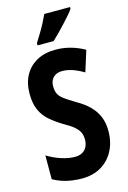

<svg xmlns="http://www.w3.org/2000/svg" viewBox="-139 -998 716 1073"><g transform="rotate(-15 219.0 -461.5)"><path d="M408 -209Q408 -145 382 -95.5Q356 -46 309 -18Q262 10 198 10Q168 10 140 6Q112 2 85.5 -6.5Q59 -15 32 -30V-168Q71 -144 113 -130.5Q155 -117 191 -117Q217 -117 234.5 -127.5Q252 -138 260.5 -156Q269 -174 269 -195Q269 -219 261.5 -236.5Q254 -254 233.5 -272Q213 -290 173 -312Q131 -338 100.5 -364.5Q70 -391 53 -429Q36 -467 36 -523Q36 -584 60.5 -629Q85 -674 130.5 -699Q176 -724 240 -724Q283 -724 325 -712.5Q367 -701 406 -679L368 -558Q333 -579 302.5 -589Q272 -599 245 -599Q222 -599 206 -590Q190 -581 182 -565.5Q174 -550 174 -530Q174 -504 182 -486.5Q190 -469 212 -452.5Q234 -436 274 -412Q319 -387 348.5 -357.5Q378 -328 393 -292Q408 -256 408 -209ZM380 -923Q371 -909 354.5 -890.5Q338 -872 318.5 -850.5Q299 -829 279 -809Q259 -789 242 -773H149V-786Q166 -813 181 -838Q196 -863 208.5 -887Q221 -911 231 -933H380Z"/></g></svg>

Font: Noto Sans Khmer ExtraCondensed
Style: Bold
Weight: 700
Width: 2
Designer: Danh Hong and the Monotype Design Team
Foundry: Monotype Imaging Inc.
Version: Version 2.004